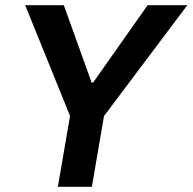

<svg xmlns="http://www.w3.org/2000/svg" viewBox="-20 -720 742 740"><path d="M203 0H334L381 -273L702 -700H549L339 -402H333L226 -700H77L250 -273Z"/></svg>

Font: Fixel Display 20240404 SemiBold
Style: Italic
Weight: 600
Italic angle: -10°
Designer: AlfaBravo + MacPaw
Foundry: Kyrylo Tkachov, Marchela Mozhyna, Serhii Makarenko, Maria Weinstein, Zakhar Kryvoshyya
Version: Version 1.211;Glyphs 3.2 (3225)